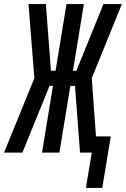

<svg xmlns="http://www.w3.org/2000/svg" viewBox="-57 -755 623 950"><path d="M368 175 397 0H339L314 -330H291L237 0H151L205 -330H188L54 0H-37L113 -368L84 -735H170L195 -405H218L272 -735H358L304 -405H321L455 -735H546L397 -368L418 -80H491L449 175Z"/></svg>

Font: Iosevka Curly Medium
Style: Italic
Weight: 500
Italic angle: -9°
Monospace: yes
Designer: Belleve Invis
Foundry: Belleve Invis
Version: Version 22.1.2; ttfautohint (v1.8.4)